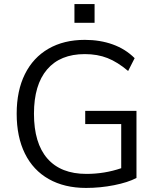

<svg xmlns="http://www.w3.org/2000/svg" viewBox="-20 -916 771 944"><path d="M651 -371V-41Q609 -19 541 -5.5Q473 8 403 8Q297 8 220 -35.5Q143 -79 102.5 -161Q62 -243 62 -357Q62 -470 102.5 -551.5Q143 -633 218.5 -676.5Q294 -720 397 -720Q472 -720 534.5 -697.5Q597 -675 642 -630L610 -567Q558 -611 508.5 -630.5Q459 -650 397 -650Q276 -650 211.5 -574.5Q147 -499 147 -357Q147 -212 213 -136.5Q279 -61 405 -61Q494 -61 576 -89V-306H399V-371ZM346 -896H445V-804H346Z"/></svg>

Font: Muli-Regular
Style: Regular
Weight: 400
Version: Version 2.000